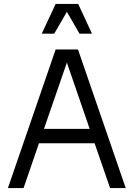

<svg xmlns="http://www.w3.org/2000/svg" viewBox="-20 -950 675 970"><path d="M20 0 261.2 -700.2H374L615.2 0H536.1L458 -226.1H176.8L99.1 0ZM190.9 -779.8 261.2 -930.2H375L444.8 -779.8H381.8L317.9 -890.1L253.9 -779.8ZM202.1 -298.8H433.1L317.9 -633.8Z"/></svg>

Font: Uncut Sans
Style: Regular
Weight: 400
Designer: Kasper Nordkvist
Foundry: UNCUT.wtf
Version: Version 1.304;Glyphs 3.2 (3246)